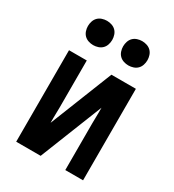

<svg xmlns="http://www.w3.org/2000/svg" viewBox="-179 -842 857 945"><g transform="rotate(30 250.0 -369.5)"><path d="M60 0V-520H161V-312Q161 -283 161 -253.5Q161 -224 160 -195V-165L301 -520H440V0H339V-208Q339 -237 339 -266.5Q339 -296 340 -325V-355L199 0ZM350 -601Q336 -601 322.5 -605.5Q309 -610 299.5 -619.5Q290 -629 285.5 -642.5Q281 -656 281 -670Q281 -684 285.5 -697.5Q290 -711 299.5 -720.5Q309 -730 322.5 -734.5Q336 -739 350 -739Q364 -739 377.5 -734.5Q391 -730 400.5 -720.5Q410 -711 414.5 -697.5Q419 -684 419 -670Q419 -656 414.5 -642.5Q410 -629 400.5 -619.5Q391 -610 377.5 -605.5Q364 -601 350 -601ZM150 -601Q136 -601 122.5 -605.5Q109 -610 99.5 -619.5Q90 -629 85.5 -642.5Q81 -656 81 -670Q81 -684 85.5 -697.5Q90 -711 99.5 -720.5Q109 -730 122.5 -734.5Q136 -739 150 -739Q164 -739 177.5 -734.5Q191 -730 200.5 -720.5Q210 -711 214.5 -697.5Q219 -684 219 -670Q219 -656 214.5 -642.5Q210 -629 200.5 -619.5Q191 -610 177.5 -605.5Q164 -601 150 -601Z"/></g></svg>

Font: Iosevka SS18 Semibold
Style: Regular
Weight: 600
Monospace: yes
Designer: Belleve Invis
Foundry: Belleve Invis
Version: Version 25.1.1; ttfautohint (v1.8.4)